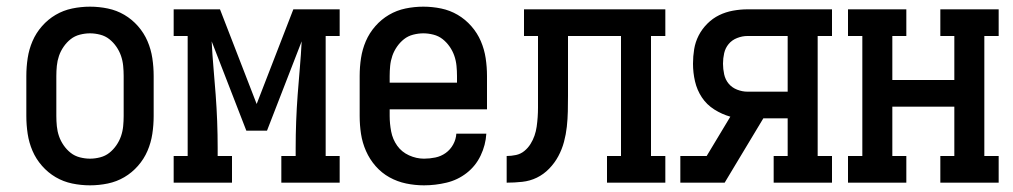

<svg xmlns="http://www.w3.org/2000/svg" viewBox="-20 -548 3040 576"><path d="M250 8Q223 8 196.5 2.5Q170 -3 147 -16.5Q124 -30 106 -50.5Q88 -71 77.5 -95.5Q67 -120 63 -146.5Q59 -173 59 -200V-320Q59 -347 63 -373.5Q67 -400 77.5 -424.5Q88 -449 106 -469.5Q124 -490 147 -503.5Q170 -517 196.5 -522.5Q223 -528 250 -528Q277 -528 303.5 -522.5Q330 -517 353 -503.5Q376 -490 394 -469.5Q412 -449 422.5 -424.5Q433 -400 437 -373.5Q441 -347 441 -320V-200Q441 -173 437 -146.5Q433 -120 422.5 -95.5Q412 -71 394 -50.5Q376 -30 353 -16.5Q330 -3 303.5 2.5Q277 8 250 8ZM250 -72Q265 -72 280.5 -76Q296 -80 308 -89.5Q320 -99 329 -112Q338 -125 343 -139.5Q348 -154 349.5 -169.5Q351 -185 351 -200V-320Q351 -335 349.5 -350.5Q348 -366 343 -380.5Q338 -395 329 -408Q320 -421 308 -430.5Q296 -440 280.5 -444Q265 -448 250 -448Q235 -448 219.5 -444Q204 -440 192 -430.5Q180 -421 171 -408Q162 -395 157 -380.5Q152 -366 150.5 -350.5Q149 -335 149 -320V-200Q149 -185 150.5 -169.5Q152 -154 157 -139.5Q162 -125 171 -112Q180 -99 192 -89.5Q204 -80 219.5 -76Q235 -72 250 -72Z M501 0V-80H543V-440H501V-520H640L750 -236L860 -520H999V-440H957V-80H999V0H824V-80H867V-104Q867 -144 868.5 -184Q870 -224 873 -264Q876 -304 879.5 -344Q883 -384 885 -424L781 -156H719L615 -424Q617 -384 620.5 -344Q624 -304 627 -264Q630 -224 631.5 -184Q633 -144 633 -104V-80H676V0Z M1252 8Q1225 8 1198.5 2.5Q1172 -3 1148.5 -16Q1125 -29 1107 -49.5Q1089 -70 1078 -95Q1067 -120 1063 -146.5Q1059 -173 1059 -200V-320Q1059 -347 1063 -373.5Q1067 -400 1077.5 -424.5Q1088 -449 1106 -469.5Q1124 -490 1147 -503.5Q1170 -517 1196.5 -522.5Q1223 -528 1250 -528Q1277 -528 1303.5 -522.5Q1330 -517 1353 -503.5Q1376 -490 1394 -469.5Q1412 -449 1422.5 -424.5Q1433 -400 1437 -373.5Q1441 -347 1441 -320V-220H1149V-200Q1149 -177 1153.5 -153.5Q1158 -130 1171.5 -111Q1185 -92 1207 -82Q1229 -72 1252 -72Q1269 -72 1286 -75.5Q1303 -79 1317 -89Q1331 -99 1339.5 -114.5Q1348 -130 1349 -147H1439Q1437 -113 1422 -81.5Q1407 -50 1380 -29Q1353 -8 1319.5 0Q1286 8 1252 8ZM1149 -300H1351V-320Q1351 -335 1349.5 -350.5Q1348 -366 1343 -380.5Q1338 -395 1329 -408Q1320 -421 1308 -430.5Q1296 -440 1280.5 -444Q1265 -448 1250 -448Q1235 -448 1219.5 -444Q1204 -440 1192 -430.5Q1180 -421 1171 -408Q1162 -395 1157 -380.5Q1152 -366 1150.5 -350.5Q1149 -335 1149 -320Z M1500 0V-80Q1514 -80 1528 -83Q1542 -86 1553 -95Q1564 -104 1571.5 -116Q1579 -128 1583.5 -141Q1588 -154 1590 -168Q1592 -182 1593 -196.5Q1594 -211 1594 -225Q1594 -239 1594 -253V-440H1552V-520H1976V-440H1933V-80H1976V0H1801V-80H1843V-440H1684V-261Q1684 -237 1683.5 -214Q1683 -191 1680.5 -168Q1678 -145 1672 -122.5Q1666 -100 1655 -79.5Q1644 -59 1627.5 -42Q1611 -25 1590.5 -15Q1570 -5 1546.5 -2.5Q1523 0 1500 0Z M2021 0V-80H2100L2171 -198Q2146 -205 2123 -219.5Q2100 -234 2085.5 -256Q2071 -278 2065 -304Q2059 -330 2059 -357Q2059 -379 2062.5 -400.5Q2066 -422 2076 -441.5Q2086 -461 2102 -477Q2118 -493 2137.5 -502.5Q2157 -512 2179 -516Q2201 -520 2222 -520H2476V-440H2433V-80H2476V0H2301V-80H2343V-193H2270L2184 -50L2154 0ZM2343 -273V-440H2222Q2207 -440 2191.5 -434Q2176 -428 2166 -416Q2156 -404 2152.5 -388.5Q2149 -373 2149 -357Q2149 -341 2152.5 -325Q2156 -309 2166 -297Q2176 -285 2191.5 -279Q2207 -273 2222 -273Z M2524 0V-80H2567V-440H2524V-520H2699V-440H2657V-308H2843V-440H2801V-520H2976V-440H2933V-80H2976V0H2801V-80H2843V-228H2657V-80H2699V0Z"/></svg>

Font: Iosevka Curly Slab Medium
Style: Regular
Weight: 500
Monospace: yes
Designer: Belleve Invis
Foundry: Belleve Invis
Version: Version 22.1.2; ttfautohint (v1.8.4)